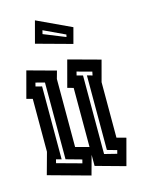

<svg xmlns="http://www.w3.org/2000/svg" viewBox="-129 -947 749 1020"><g transform="rotate(-15 245.0 -437.0)"><path d="M475 -146 436 0 273 -45V-106L244 0L15 -63L48 -183V-474L15 -483L54 -629L211 -586L199 -543V-169L273 -149V-474L240 -483L279 -629L455 -581L424 -465V-160ZM113 -124 84 -132 79 -112 214 -75 219 -95 133 -119V-541L84 -554L79 -534L113 -525ZM338 -93 406 -76 411 -95 358 -110V-520L387 -512L391 -532L310 -554L305 -534L338 -525ZM332 -700 135 -754 167 -874 355 -786ZM187 -793 306 -745 309 -758 192 -813Z"/></g></svg>

Font: Blaka Hollow
Style: Regular
Weight: 400
Designer: Mohamed Gaber
Foundry: Kief Type Foundry
Version: Version 1.003; ttfautohint (v1.8.4.7-5d5b)